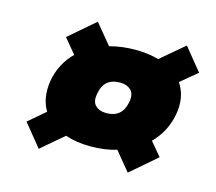

<svg xmlns="http://www.w3.org/2000/svg" viewBox="-77 -716 757 673"><g transform="rotate(15 301.5 -380.0)"><path d="M379 -377Q385 -408 370.5 -422Q356 -436 331 -436Q272 -436 263 -377Q257 -348 271.5 -334Q286 -320 311 -320Q368 -320 379 -377ZM438 -138 382 -206Q340 -193 288 -193Q236 -193 196 -207L115 -138L49 -219L110 -271Q83 -315 93 -379Q105 -444 150 -488L106 -541L200 -622L260 -549Q304 -561 353 -561Q399 -561 438 -550L523 -622L589 -541L529 -491Q561 -444 549 -379Q537 -314 491 -268L532 -219Z"/></g></svg>

Font: Poppins Black
Style: Italic
Weight: 900
Italic angle: -10°
Designer: Ninad Kale (Devanagari), Jonny Pinhorn (Latin)
Foundry: Indian Type Foundry
Version: Version 3.200;PS 1.000;hotconv 16.6.54;makeotf.lib2.5.65590